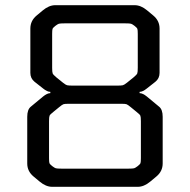

<svg xmlns="http://www.w3.org/2000/svg" viewBox="-20 -720 732 740"><path d="M447 -320H245Q230 -320 225 -318.5Q220 -317 208 -307L186 -289Q173 -279 171 -274Q169 -269 169 -253V-111Q169 -96 170.5 -91.5Q172 -87 181 -80Q190 -73 195 -71.5Q200 -70 218 -70H474Q492 -70 497 -71.5Q502 -73 511 -80Q520 -87 521.5 -91.5Q523 -96 523 -111V-253Q523 -269 521 -274Q519 -279 506 -289L484 -307Q472 -317 467 -318.5Q462 -320 447 -320ZM462 -630H230Q212 -630 207 -628.5Q202 -627 193 -620Q184 -613 182.5 -608.5Q181 -604 181 -589V-459Q181 -442 183 -437Q185 -432 197 -422L223 -401Q233 -393 238.5 -391.5Q244 -390 262 -390H430Q448 -390 453.5 -391.5Q459 -393 469 -401L495 -422Q507 -432 509 -437Q511 -442 511 -459V-589Q511 -604 509.5 -608.5Q508 -613 499 -620Q490 -627 485 -628.5Q480 -630 462 -630ZM99 -309 146 -348Q162 -361 174 -361V-366Q162 -366 146 -379L113 -405Q97 -418 97 -439V-610Q97 -640 121 -660L145 -680Q169 -700 193 -700H499Q523 -700 547 -680L571 -660Q595 -640 595 -610V-439Q595 -418 579 -405L546 -379Q530 -366 518 -366V-361Q530 -361 546 -348L593 -309Q607 -298 607 -270V-90Q607 -60 583 -40Q575 -34 559 -20Q535 0 511 0H181Q157 0 133 -20Q117 -34 109 -40Q85 -60 85 -90V-270Q85 -298 99 -309Z"/></svg>

Font: Electrolize
Style: Regular
Weight: 400
Designer: Valery Zaveryaev
Foundry: Cyreal (www.cyreal.org)
Version: Version 1.002